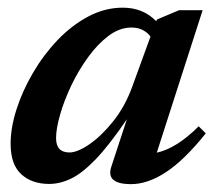

<svg xmlns="http://www.w3.org/2000/svg" viewBox="-20 -456 554 488"><path d="M263 -32.5 302.5 -153Q258 -87.5 223.8 -51.8Q189.5 -16 161 -2.2Q132.5 11.5 105 11.5Q61 11.5 34 -13.2Q7 -38 7 -90.5Q7 -131.5 22 -178.2Q37 -225 63.8 -270.8Q90.5 -316.5 126.2 -354Q162 -391.5 204.2 -414Q246.5 -436.5 292 -436.5Q344 -436.5 377 -402L379 -406.5L435 -430H495L378.5 -68Q429 -79 485 -135L503 -117Q448.5 -49 402 -18.5Q355.5 12 313 12Q248 12 263 -32.5ZM122.5 -105Q122.5 -68.5 156.5 -68.5Q177 -68.5 207.5 -89.5Q238 -110.5 267.8 -147.8Q297.5 -185 315.5 -234L362.5 -363Q356 -372.5 343.8 -379.2Q331.5 -386 314 -386Q284 -386 256 -365Q228 -344 203.8 -310.5Q179.5 -277 161.2 -238.8Q143 -200.5 132.8 -164.8Q122.5 -129 122.5 -105Z"/></svg>

Font: Newsreader Text SemiBold
Style: Italic
Weight: 600
Italic angle: -17°
Designer: Hugues Gentile
Foundry: Production Type
Version: Version 1.001